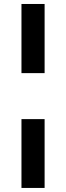

<svg xmlns="http://www.w3.org/2000/svg" viewBox="-20 -825 329 956"><path d="M86.9 -805.2H202.1V-460.9H86.9ZM86.9 -231.9H202.1V110.8H86.9Z"/></svg>

Font: Montserrat arm SemiBold
Style: Regular
Weight: 600
Designer: Julieta Ulanovsky
Foundry: Julieta Ulanovsky
Version: Version 6.000;PS 006.000;hotconv 1.0.88;makeotf.lib2.5.64775